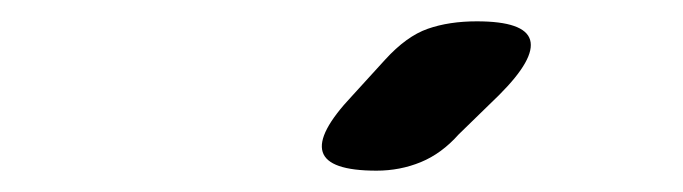

<svg xmlns="http://www.w3.org/2000/svg" viewBox="-20 -805 640 180"><path d="M333 -645Q288 -645 282.5 -662.5Q277 -680 310 -715L341 -749Q361 -771 381 -778Q401 -785 427 -785Q472 -785 477 -767.5Q482 -750 448 -716L410 -679Q394 -661 374.5 -653Q355 -645 333 -645Z"/></svg>

Font: Maple Mono
Style: Bold Italic
Weight: 700
Italic angle: -10°
Monospace: yes
Designer: subframe7536
Version: Version 7.000